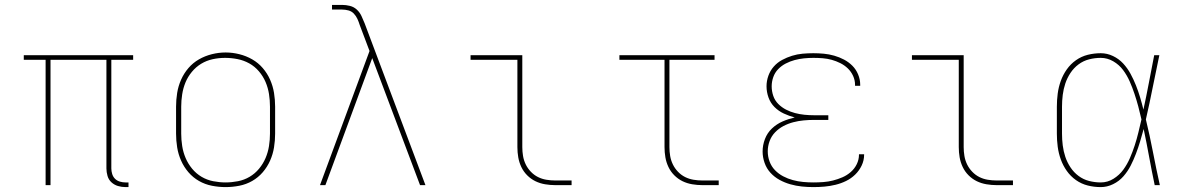

<svg xmlns="http://www.w3.org/2000/svg" viewBox="-20 -755 4840 783"><path d="M492 8Q476 8 461 3.5Q446 -1 434.5 -11.5Q423 -22 418.5 -37.5Q414 -53 414 -68V-511H186V0H166V-511H77V-530H523V-511H434V-68Q434 -57 437.5 -45.5Q441 -34 449 -26Q457 -18 468.5 -14.5Q480 -11 492 -11H504V8Z M900 8Q872 8 844 2.5Q816 -3 791.5 -17Q767 -31 748.5 -52.5Q730 -74 718.5 -100Q707 -126 702.5 -154Q698 -182 698 -210V-320Q698 -348 702.5 -376Q707 -404 718.5 -430Q730 -456 748.5 -477.5Q767 -499 791.5 -513Q816 -527 844 -534Q872 -541 900 -541Q928 -541 956 -534Q984 -527 1008.5 -513Q1033 -499 1051.5 -477.5Q1070 -456 1081.5 -430Q1093 -404 1097.5 -376Q1102 -348 1102 -320V-210Q1102 -182 1097.5 -154Q1093 -126 1081.5 -100Q1070 -74 1051.5 -52.5Q1033 -31 1008.5 -17Q984 -3 956 2.5Q928 8 900 8ZM900 -11Q925 -11 950.5 -16Q976 -21 998 -34Q1020 -47 1036.5 -67Q1053 -87 1063 -110.5Q1073 -134 1077 -159.5Q1081 -185 1081 -210V-320Q1081 -346 1077 -371.5Q1073 -397 1063 -420.5Q1053 -444 1036 -464Q1019 -484 996.5 -496.5Q974 -509 948.5 -514Q923 -519 898 -519Q872 -519 847 -513.5Q822 -508 800.5 -495Q779 -482 762.5 -462Q746 -442 736.5 -419Q727 -396 723 -370.5Q719 -345 719 -320V-210Q719 -185 723 -159.5Q727 -134 737 -110.5Q747 -87 763.5 -67Q780 -47 802 -34Q824 -21 849.5 -16Q875 -11 900 -11Z M1285 0 1487 -547 1447 -653Q1443 -666 1437.5 -678Q1432 -690 1423 -699.5Q1414 -709 1401 -712.5Q1388 -716 1375 -716H1334V-735H1375Q1391 -735 1407 -731Q1423 -727 1435 -716Q1447 -705 1454 -690Q1461 -675 1467 -660L1715 0H1693L1498 -518L1307 0Z M2244 0Q2224 0 2203 -3.5Q2182 -7 2163.5 -16Q2145 -25 2130 -40Q2115 -55 2106 -74Q2097 -93 2093.5 -113.5Q2090 -134 2090 -155V-511H1899V-530H2110V-155Q2110 -137 2113 -119Q2116 -101 2124 -84.5Q2132 -68 2145 -54.5Q2158 -41 2174 -33Q2190 -25 2208 -22Q2226 -19 2244 -19H2311V0Z M2844 0Q2824 0 2803 -3.5Q2782 -7 2763.5 -16Q2745 -25 2730 -40Q2715 -55 2706 -74Q2697 -93 2693.5 -113.5Q2690 -134 2690 -155V-511H2506V-530H2894V-511H2710V-155Q2710 -137 2713 -119Q2716 -101 2724 -84.5Q2732 -68 2745 -54.5Q2758 -41 2774 -33Q2790 -25 2808 -22Q2826 -19 2844 -19H2911V0Z M3297 8Q3273 8 3249.5 5.5Q3226 3 3203 -3.5Q3180 -10 3159 -21.5Q3138 -33 3122 -50.5Q3106 -68 3098 -91Q3090 -114 3090 -137Q3090 -163 3099.5 -188Q3109 -213 3128 -231Q3147 -249 3171 -259.5Q3195 -270 3221 -276Q3198 -282 3176.5 -292Q3155 -302 3138.5 -318.5Q3122 -335 3114 -357.5Q3106 -380 3106 -403Q3106 -425 3113.5 -446Q3121 -467 3135.5 -483.5Q3150 -500 3169.5 -510.5Q3189 -521 3210 -527.5Q3231 -534 3253 -536Q3275 -538 3297 -538Q3318 -538 3339.5 -536Q3361 -534 3382 -528Q3403 -522 3422 -512Q3441 -502 3456 -487Q3471 -472 3479.5 -451.5Q3488 -431 3488 -410Q3488 -408 3488 -407Q3488 -406 3488 -405H3467Q3467 -406 3467 -407Q3467 -408 3467 -409Q3467 -428 3459 -445.5Q3451 -463 3437.5 -476Q3424 -489 3407 -497.5Q3390 -506 3372 -511Q3354 -516 3335 -517.5Q3316 -519 3297 -519Q3278 -519 3258.5 -517Q3239 -515 3220.5 -510Q3202 -505 3184.5 -496Q3167 -487 3153.5 -473Q3140 -459 3133.5 -440.5Q3127 -422 3127 -403Q3127 -383 3133.5 -364Q3140 -345 3154 -331Q3168 -317 3185.5 -308Q3203 -299 3222 -294Q3241 -289 3260.5 -287Q3280 -285 3300 -285H3358V-266H3300Q3279 -266 3257.5 -264Q3236 -262 3215 -256.5Q3194 -251 3175 -241Q3156 -231 3141 -215.5Q3126 -200 3118.5 -179.5Q3111 -159 3111 -138Q3111 -116 3118.5 -96Q3126 -76 3140.5 -61Q3155 -46 3174 -36Q3193 -26 3213.5 -20.5Q3234 -15 3255 -13Q3276 -11 3297 -11Q3317 -11 3337.5 -12.5Q3358 -14 3377.5 -19Q3397 -24 3415.5 -32Q3434 -40 3449.5 -53.5Q3465 -67 3474 -85.5Q3483 -104 3483 -124Q3483 -125 3483 -125.5Q3483 -126 3483 -126H3504Q3504 -126 3504 -125Q3504 -124 3504 -124Q3504 -101 3494 -80Q3484 -59 3467.5 -43Q3451 -27 3430.5 -17Q3410 -7 3387.5 -1.5Q3365 4 3342.5 6Q3320 8 3297 8Z M4044 0Q4024 0 4003 -3.5Q3982 -7 3963.5 -16Q3945 -25 3930 -40Q3915 -55 3906 -74Q3897 -93 3893.5 -113.5Q3890 -134 3890 -155V-511H3699V-530H3910V-155Q3910 -137 3913 -119Q3916 -101 3924 -84.5Q3932 -68 3945 -54.5Q3958 -41 3974 -33Q3990 -25 4008 -22Q4026 -19 4044 -19H4111V0Z M4469 8Q4442 8 4416 1.5Q4390 -5 4368 -20.5Q4346 -36 4330.5 -58Q4315 -80 4306 -105Q4297 -130 4293.5 -156.5Q4290 -183 4290 -210V-320Q4290 -347 4293.5 -373.5Q4297 -400 4306 -425Q4315 -450 4330.5 -472Q4346 -494 4368 -509.5Q4390 -525 4416 -531.5Q4442 -538 4469 -538Q4495 -538 4519 -526.5Q4543 -515 4560.5 -496Q4578 -477 4590.5 -454Q4603 -431 4612.5 -407Q4622 -383 4629.5 -358Q4637 -333 4643 -308Q4655 -363 4665.5 -418.5Q4676 -474 4687 -530H4708Q4694 -465 4681 -399Q4668 -333 4653 -268Q4669 -202 4682 -134.5Q4695 -67 4710 0H4689Q4677 -57 4666.5 -114.5Q4656 -172 4644 -229Q4637 -203 4629.5 -178Q4622 -153 4612.5 -128Q4603 -103 4591 -79.5Q4579 -56 4561.5 -36Q4544 -16 4519.5 -4Q4495 8 4469 8ZM4469 -11Q4497 -11 4521 -26Q4545 -41 4561 -63Q4577 -85 4588 -110.5Q4599 -136 4607.5 -162Q4616 -188 4622.5 -215Q4629 -242 4635 -268Q4629 -295 4622 -321Q4615 -347 4606.5 -372.5Q4598 -398 4587 -423Q4576 -448 4560 -469.5Q4544 -491 4520 -505Q4496 -519 4469 -519Q4445 -519 4421.5 -513Q4398 -507 4378.5 -492.5Q4359 -478 4345.5 -457.5Q4332 -437 4324.5 -414.5Q4317 -392 4314 -368Q4311 -344 4311 -320V-210Q4311 -186 4314 -162Q4317 -138 4324.5 -115.5Q4332 -93 4345.5 -72.5Q4359 -52 4378.5 -37.5Q4398 -23 4421.5 -17Q4445 -11 4469 -11Z"/></svg>

Font: Iosevka Slab Thin Extended
Style: Regular
Weight: 100
Width: 7
Monospace: yes
Designer: Belleve Invis
Foundry: Belleve Invis
Version: Version 11.1.1; ttfautohint (v1.8.3)